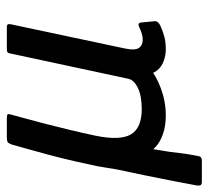

<svg xmlns="http://www.w3.org/2000/svg" viewBox="-50 -468 624 575"><g transform="rotate(-90 262.5 -180.0)"><path d="M6 112Q-1 112 -3.5 109Q-6 106 -5 97Q1 65 9 23.5Q17 -18 26 -61.5Q35 -105 43 -142Q47 -164 50 -184.5Q53 -205 57 -220Q66 -264 77 -308Q88 -352 99 -390.5Q110 -429 117 -455Q121 -467 125 -469.5Q129 -472 140 -472H197Q206 -472 208 -469.5Q210 -467 207 -458Q205 -450 198 -425Q191 -400 181.5 -363.5Q172 -327 162 -285.5Q152 -244 144 -206Q129 -133 148 -100.5Q167 -68 224 -68Q264 -68 288 -80Q312 -92 315 -110L390 -460Q391 -467 393.5 -469.5Q396 -472 402 -472H471Q475 -472 477 -469.5Q479 -467 478 -461L405 -117Q399 -88 407 -76.5Q415 -65 432 -65Q442 -65 452 -68.5Q462 -72 468 -75Q481 -82 483 -71L487 -29Q488 -19 473 -12Q455 -4 439.5 0Q424 4 402 4Q386 4 368.5 -2Q351 -8 339.5 -22Q328 -36 328 -58L355 -51Q325 -25 285.5 -10.5Q246 4 205 4Q159 4 127 -14.5Q95 -33 86 -68L110 -75Q107 -54 103.5 -31.5Q100 -9 96 14Q94 29 92 46.5Q90 64 87.5 77.5Q85 91 84 97Q83 105 80 108.5Q77 112 68 112Z"/></g></svg>

Font: Glory Thin Medium
Style: Italic
Weight: 500
Italic angle: -12°
Version: Version 1.011